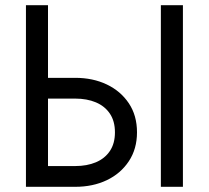

<svg xmlns="http://www.w3.org/2000/svg" viewBox="-20 -720 805 740"><path d="M685 -700V0H600V-700ZM165 -700V-420H270Q338 -420 391.5 -394.5Q445 -369 476.5 -322Q508 -275 508 -210Q508 -146 476.5 -98.5Q445 -51 391.5 -25.5Q338 0 270 0H80V-700ZM165 -80H270Q315 -80 349.5 -94.5Q384 -109 403.5 -138Q423 -167 423 -210Q423 -253 403.5 -282Q384 -311 349.5 -325.5Q315 -340 270 -340H165Z"/></svg>

Font: Jost
Style: Regular
Weight: 400
Version: Version 3.710